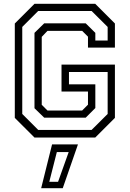

<svg xmlns="http://www.w3.org/2000/svg" viewBox="-20 -720 679 1005"><path d="M160.5 0 57.5 -103V-597L160.5 -700H478.5L581.5 -597V-471H440.5V-528L410 -558.5H228.5L198.5 -527V-171.5L228.5 -141.5H410L440.5 -172V-241H302V-382H581.5V-103L478.5 0ZM180 -40H459.5L543.5 -123.5V-343H341V-278.5H479V-154.5L428.5 -104H211.5L160.5 -153.5V-548L211.5 -598H428.5L479 -548V-508H543.5V-579L459.5 -662.5H180L96.5 -579V-123.5ZM195.5 265 252.5 36H388L308.5 265ZM238 231.5H284L339.5 76H277.5Z"/></svg>

Font: Tourney Thin
Style: Regular
Weight: 400
Version: Version 1.015